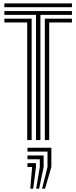

<svg xmlns="http://www.w3.org/2000/svg" viewBox="-20 -820 447 1124"><path d="M190.9 0V-733H5.6V-755.4H401.1V-733H216.6V0ZM139.4 0V-688.4H5.6V-710.7H165.2V0ZM242.4 0V-710.7H401.1V-688.4H268.1V0ZM5.6 -777.7V-800H401.1V-777.7ZM226.3 284.4 258.1 157.6V67.5H140.7V45H280.6V157.6L243.6 284.4ZM157.2 284.4 168 157.6H140.7V135H190.5V157.6L174.5 284.4ZM191.7 284.4 213 157.6V112.5H140.7V90H235.5V157.6L209 284.4Z"/></svg>

Font: Big Shoulders Inline Text SC Thin
Style: Regular
Weight: 100
Designer: Patric King
Foundry: XO Type Co
Version: Version 2.002